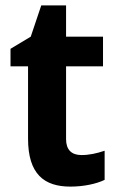

<svg xmlns="http://www.w3.org/2000/svg" viewBox="-20 -682 436 712"><path d="M282 -107C246 -107 225 -126 225 -166V-436H362V-546H225V-662H133L94 -546L19 -501V-436H84V-168C84 -36 144 10 241 10C290 10 337 0 368 -15V-123C338 -113 311 -107 282 -107Z"/></svg>

Font: Noto Sans Malayalam SemiCondensed
Style: Bold
Weight: 700
Width: 4
Designer: Jelle Bosma - Monotype Design Team
Foundry: Monotype Imaging Inc.
Version: Version 2.104